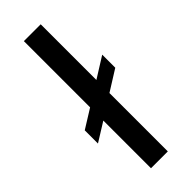

<svg xmlns="http://www.w3.org/2000/svg" viewBox="-265 -836 863 863"><g transform="rotate(-45 166.5 -404.0)"><path d="M22 -331 112 -387V-808H219V-454L318 -516V-433L219 -371V0H112V-303L22 -247Z"/></g></svg>

Font: Encode Sans Narrow
Style: Medium
Weight: 500
Designer: Pablo Impallari, Andres Torresi
Foundry: Pablo Impallari, Andres Torresi
Version: Version 1.000; ttfautohint (v1.00) -l 8 -r 50 -G 200 -x 14 -